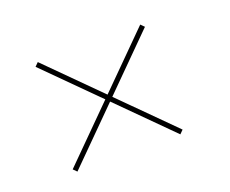

<svg xmlns="http://www.w3.org/2000/svg" viewBox="-63 -631 590 492"><g transform="rotate(-20 232.0 -385.0)"><path d="M65.5 -245.5 75 -236 215 -376 355.5 -235.5 365 -245 224.5 -385.5 364.5 -525.5 355 -535 215 -395 75.5 -534.5 66 -525 205.5 -385.5Z"/></g></svg>

Font: Bodoni* 16pt
Style: Bold
Weight: 700
Version: Version 2.3